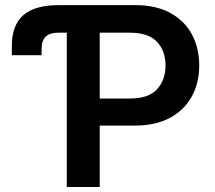

<svg xmlns="http://www.w3.org/2000/svg" viewBox="-20 -748 859 768"><path d="M27.3 -527.3V-563.5Q27.3 -647 73.2 -687.3Q119.1 -727.5 214.8 -727.5H520.5Q604 -727.5 661.1 -696.3Q718.3 -665 747.6 -610.4Q776.9 -555.7 776.9 -486.3Q776.9 -416.5 747.1 -362.1Q717.3 -307.6 659.7 -276.6Q602.1 -245.6 518.1 -245.6H378.9V0H247.1V-617.2H212.4Q146.5 -617.2 146.5 -554.7V-527.3ZM378.9 -354H500.5Q574.2 -354 608.2 -391.1Q642.1 -428.2 642.1 -486.3Q642.1 -544.4 607.9 -580.8Q573.7 -617.2 500 -617.2H378.9Z"/></svg>

Font: Inter Semi Bold
Style: Regular
Weight: 600
Designer: Rasmus Andersson
Foundry: rsms
Version: Version 4.000;git-e0f93cc